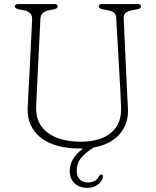

<svg xmlns="http://www.w3.org/2000/svg" viewBox="-20 -720 770 950"><path d="M575 -281 555 -631Q554 -649.5 543.8 -657.5Q533.5 -665.5 514 -669L488 -674Q469 -678 469 -688Q469 -700 486 -700H661Q678 -700 678 -688Q678 -678 659 -674L633 -669Q590.5 -661 592 -631L608 -281Q609 -257 610.2 -234Q611.5 -211 613 -186Q617.5 -110.5 573.5 -58.2Q529.5 -6 444.5 9.5Q403 34.5 381.2 61.5Q359.5 88.5 359.5 125.5Q359.5 154.5 375.8 168.8Q392 183 414.5 183Q431 183 446.5 175.8Q462 168.5 470 152Q474.5 143.5 481 143.5Q489.5 143.5 489 154.5Q488 173.5 467 191.5Q446 209.5 412 209.5Q373 209.5 349 186.8Q325 164 325 127.5Q325 63 391 15Q384.5 15 378 15Q248.5 15 181 -39.5Q113.5 -94 117 -184Q117.5 -200.5 118.8 -226Q120 -251.5 121.5 -277.2Q123 -303 124 -321L139 -625Q140.5 -661 98.5 -669L72.5 -674Q53.5 -678 53.5 -688Q53.5 -700 70.5 -700H248.5Q265.5 -700 265.5 -688Q265.5 -678 246.5 -674L220.5 -669Q181.5 -661 180 -628L165 -326Q163 -285.5 161.8 -253.5Q160.5 -221.5 159 -192Q155.5 -109 215.2 -64Q275 -19 379 -19Q478 -19 530.8 -64.2Q583.5 -109.5 579 -192Q577.5 -223.5 576.8 -243.2Q576 -263 575 -281Z"/></svg>

Font: Fraunces 9pt S100 Thin
Style: Regular
Weight: 100
Version: Version 1.000; ttfautohint (v1.8.3)